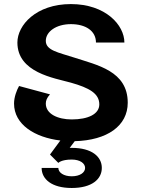

<svg xmlns="http://www.w3.org/2000/svg" viewBox="-20 -687 707 957"><path d="M280.8 13.3 229.2 83.3 270.8 125C270.8 125 285 108.3 337.5 108.3C378.3 108.3 404.2 126.7 404.2 150C404.2 173.3 378.3 191.7 337.5 191.7C297.5 191.7 270.8 173.3 270.8 150H187.5C187.5 205.8 237.5 250 337.5 250C438.3 250 487.5 205.8 487.5 150C487.5 94.2 438.3 50 337.5 50H327.5L352.5 16.7C515 12.5 616.7 -60 616.7 -175C616.7 -333.3 464.2 -362.5 350 -400C270 -425.8 208.3 -435.8 208.3 -483.3C208.3 -529.2 260 -566.7 333.3 -566.7C406.7 -566.7 458.3 -533.3 458.3 -475H600C600 -561.7 506.7 -666.7 333.3 -666.7C160 -666.7 66.7 -561.7 66.7 -475C66.7 -325 250 -298.3 333.3 -275C425 -249.2 475 -220.8 475 -166.7C475 -118.3 419.2 -91.7 337.5 -91.7C269.2 -91.7 208.3 -118.3 208.3 -170.8C208.3 -185 213.3 -199.2 229.2 -216.7L75 -258.3C63.3 -237.5 50 -203.3 50 -170.8C50 -65.8 154.2 -1.7 280.8 13.3Z"/></svg>

Font: BoonHome
Style: Bold
Weight: 700
Designer: Sungsit Sawaiwan
Foundry: Sungsit Sawaiwan
Version: Version 0.2